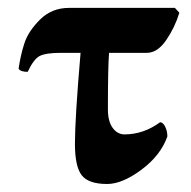

<svg xmlns="http://www.w3.org/2000/svg" viewBox="-20 -454 481 484"><path d="M183.1 -320.8H133.8Q95.7 -320.8 80.3 -313Q64.9 -305.2 49.8 -272.9Q31.7 -272.9 26.9 -280.8Q31.7 -314.9 41.7 -345.5Q51.8 -376 81.3 -405Q110.8 -434.1 153.8 -434.1H420.9L432.1 -421.9Q420.9 -384.8 398.9 -352.8Q377 -320.8 350.1 -320.8H254.9Q252 -284.7 252 -178.2Q252 -148.4 263.9 -131.8Q275.9 -115.2 293.9 -115.2Q341.8 -115.2 383.8 -146Q391.6 -145 396.7 -134Q401.9 -123 401.9 -109.9Q384.8 -62 336.4 -26.1Q288.1 9.8 250 9.8Q203.1 9.8 186 -12.2Q168.9 -34.2 168.9 -91.8Q168.9 -154.8 183.1 -320.8Z"/></svg>

Font: Linux Libertine
Style: Bold
Weight: 700
Designer: Philipp H. Poll
Foundry: Philipp H. Poll
Version: Version 5.0.3